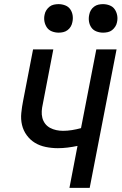

<svg xmlns="http://www.w3.org/2000/svg" viewBox="-20 -909 590 929"><path d="M316 0 355 -203Q331 -198 307 -195Q283 -192 260 -192Q230 -192 201 -198Q172 -204 149 -218Q126 -232 109.5 -254.5Q93 -277 86.5 -304.5Q80 -332 83 -362Q86 -392 92 -422L140 -670H238L187 -405Q183 -388 182 -371Q181 -354 185 -338.5Q189 -323 198.5 -310.5Q208 -298 222 -290.5Q236 -283 252 -279.5Q268 -276 285 -276Q306 -276 328 -279.5Q350 -283 372 -289L446 -670H544L414 0ZM479 -751Q462 -751 446.5 -757Q431 -763 422 -776Q413 -789 410.5 -805.5Q408 -822 412 -839Q414 -850 420 -860Q426 -870 435.5 -877Q445 -884 456 -886.5Q467 -889 478 -889Q495 -889 510.5 -883Q526 -877 535 -864Q544 -851 547 -834.5Q550 -818 546 -801Q544 -790 537.5 -780Q531 -770 522 -763Q513 -756 501.5 -753.5Q490 -751 479 -751ZM264 -751Q247 -751 231.5 -757Q216 -763 207 -776Q198 -789 195 -805.5Q192 -822 196 -839Q198 -850 204.5 -860Q211 -870 220 -877Q229 -884 240.5 -886.5Q252 -889 263 -889Q280 -889 295.5 -883Q311 -877 320 -864Q329 -851 331.5 -834.5Q334 -818 330 -801Q328 -790 322 -780Q316 -770 306.5 -763Q297 -756 286 -753.5Q275 -751 264 -751Z"/></svg>

Font: Lode Dark Term
Style: Bold Italic
Weight: 700
Italic angle: -11°
Monospace: yes
Designer: Belleve Invis
Foundry: Belleve Invis
Version: Version 29.2.0